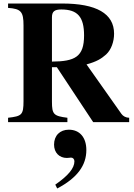

<svg xmlns="http://www.w3.org/2000/svg" viewBox="-20 -696 762 1094"><path d="M716 0V-25C698 -25 681 -34 672 -47L473 -329C531 -345 557 -361 585 -386C614 -413 630 -459 630 -504C630 -619 529 -676 334 -676H26V-651C100 -646 114 -629 114 -551V-120C114 -41 104 -34 26 -25V0H364V-25C286 -35 276 -44 276 -117V-313H304L511 0ZM276 -597C276 -630 290 -642 329 -642C422 -642 459 -600 459 -494C459 -372 407 -346 276 -345ZM306 378C422 317 472 245 472 159C472 88 435 43 372 43C322 43 288 76 288 128C288 174 318 204 361 204C371 204 378 202 385 202C396 202 404 211 404 223C404 262 370 304 295 356Z"/></svg>

Font: XITS
Style: Bold
Weight: 700
Designer: MicroPress Inc., with final additions and corrections provided by Coen Hoffman, Elsevier (retired)
Version: Version 1.107